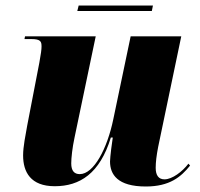

<svg xmlns="http://www.w3.org/2000/svg" viewBox="-20 -668 726 698"><path d="M261 -628H532L536 -648H266ZM510 10C597 10 638 -25 671 -66L665 -73C643 -44 606 -16 578 -16C557 -16 546 -30 546 -58C546 -78 549 -103 555 -134L639 -536H455L392 -235C370 -128 321 -35 270 -35C250 -35 239 -47 239 -74C239 -94 243 -131 251 -168L328 -536H71L69 -526H93C128 -526 131 -517 131 -499C131 -488 129 -473 123 -440L79 -212C73 -178 64 -135 64 -103C64 -43 91 9 179 9C270 9 343 -37 383 -168H390C388 -158 380 -96 380 -81C380 -34 407 10 510 10Z"/></svg>

Font: Noto Serif Display SemiCondensed Black
Style: Italic
Weight: 900
Width: 4
Italic angle: -12°
Designer: Monotype Design Team
Foundry: Monotype Imaging Inc.
Version: Version 2.009